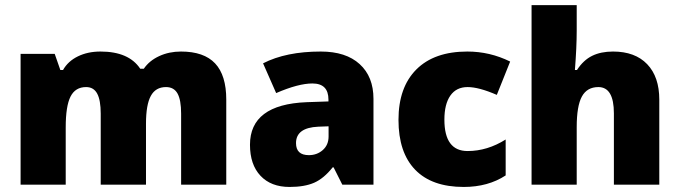

<svg xmlns="http://www.w3.org/2000/svg" viewBox="-20 -728 2679 757"><path d="M872.1 0H694.1V-280.1Q694.1 -333.7 680 -359.2Q665.8 -384.7 634.5 -384.7Q593.5 -384.7 574.6 -349.8Q555.6 -315 555.6 -240.1V0H377.1V-280.1Q377.1 -333.2 363.2 -358.9Q349.3 -384.7 319.5 -384.7Q277 -384.7 258.1 -347.3Q239.1 -309.9 239.1 -225.5V0H61.2V-515.7H195.7L217.9 -452H228.5Q248.2 -486.9 287.2 -505.8Q326.1 -524.8 376.1 -524.8Q487.9 -524.8 532.9 -457H547Q568.8 -488.9 607.7 -506.8Q646.6 -524.8 693.6 -524.8Q784.1 -524.8 828.1 -478Q872.1 -431.2 872.1 -335.2Z M1452.5 0H1329.6L1295.2 -68.3H1291.7Q1256.8 -24.3 1218.7 -7.6Q1180.5 9.1 1121.8 9.1Q1048.5 9.1 1007.1 -34.9Q965.6 -78.9 965.6 -157.2Q965.6 -316 1188.6 -325.1L1275 -328.1V-335.2Q1275 -398.9 1211.8 -398.9Q1156.2 -398.9 1068.8 -361L1017.2 -478.3Q1107.7 -524.8 1244.7 -524.8Q1343.8 -524.8 1398.1 -475.2Q1452.5 -425.7 1452.5 -338.2ZM1147.1 -163.8Q1147.1 -116.3 1197.7 -116.3Q1230 -116.3 1252.8 -136.5Q1275.5 -156.7 1275.5 -190.1V-230L1234.6 -228.5Q1147.1 -224.5 1147.1 -163.8Z M1808.4 9.1Q1682.5 9.1 1616.8 -58.9Q1551.1 -126.9 1551.1 -255.3Q1551.1 -383.7 1621.6 -454.2Q1692.1 -524.8 1822.5 -524.8Q1911.5 -524.8 1991.4 -485.3L1938.8 -353.9Q1868 -384.7 1823.6 -384.7Q1779.1 -384.7 1755.6 -351.1Q1732.1 -317.5 1732.1 -256.3Q1732.1 -132.5 1823.6 -132.5Q1901.4 -132.5 1973.7 -178V-36.4Q1904.4 9.1 1808.4 9.1Z M2579.4 0H2400.4V-281.1Q2400.4 -384.7 2339.2 -384.7Q2294.7 -384.7 2274.3 -347.6Q2253.8 -310.4 2253.8 -226.5V0H2075.8V-707.8H2253.8V-607.2Q2253.8 -542.5 2246.7 -452H2254.8Q2280.1 -490.9 2314.5 -507.8Q2348.8 -524.8 2396.9 -524.8Q2483.8 -524.8 2531.6 -475Q2579.4 -425.2 2579.4 -335.2Z"/></svg>

Font: Khula ExtraBold
Style: Regular
Weight: 800
Designer: Erin McLaughlin, Steve Matteson
Version: Version 1.002;PS 1.0;hotconv 1.0.72;makeotf.lib2.5.5900; ttf